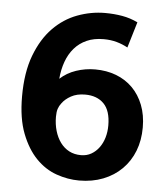

<svg xmlns="http://www.w3.org/2000/svg" viewBox="-49 -685 644 740"><g transform="rotate(5 273.0 -315.0)"><path d="M328 -641Q363 -641 394.5 -635.5Q426 -630 455 -616L425 -516Q405 -527 382 -533.5Q359 -540 331 -540Q294 -540 266 -527.5Q238 -515 218.5 -492.5Q199 -470 188 -439.5Q177 -409 174 -373Q200 -397 235.5 -409Q271 -421 309 -421Q353 -421 390 -407Q427 -393 454 -366Q481 -339 496 -300.5Q511 -262 511 -214Q511 -164 495 -123Q479 -82 449 -52Q419 -22 377 -5.5Q335 11 284 11Q240 11 196 -4.5Q152 -20 117 -56Q82 -92 59.5 -150Q37 -208 37 -293Q37 -386 62 -452Q87 -518 128 -560Q169 -602 221.5 -621.5Q274 -641 328 -641ZM174 -226Q174 -197 181.5 -171.5Q189 -146 203 -127Q217 -108 237 -97.5Q257 -87 283 -87Q305 -87 322.5 -97Q340 -107 352.5 -124Q365 -141 371.5 -163Q378 -185 378 -210Q378 -267 351.5 -294Q325 -321 279 -321Q247 -321 224.5 -308.5Q202 -296 190 -279Q182 -269 178 -257Q174 -245 174 -226Z"/></g></svg>

Font: Ek Mukta
Style: Bold
Weight: 700
Designer: Girish Dalvi and Yashodeep Gholap
Foundry: Ek Type
Version: Version 2.538;PS 1.002;hotconv 16.6.51;makeotf.lib2.5.65220;